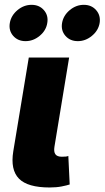

<svg xmlns="http://www.w3.org/2000/svg" viewBox="-20 -789 442 811"><path d="M189.5 2.9Q96.7 2.9 60.1 -34.4Q23.4 -71.8 36.1 -149.9L101.6 -545.9H272L210 -169.4Q206.5 -147.9 213.9 -137.5Q221.2 -127 241.2 -127Q252 -127 258.3 -127.7Q264.6 -128.4 268.6 -130.4L274.4 -9.8Q262.7 -5.9 240.5 -1.5Q218.3 2.9 189.5 2.9ZM308.6 -615.2Q275.9 -615.2 256.3 -637.7Q236.8 -660.2 242.2 -691.9Q247.6 -723.6 274.4 -746.1Q301.3 -768.6 334 -768.6Q366.7 -768.6 386.2 -746.1Q405.8 -723.6 400.9 -691.9Q395.5 -660.2 368.4 -637.7Q341.3 -615.2 308.6 -615.2ZM87.9 -615.2Q55.2 -615.2 35.6 -637.7Q16.1 -660.2 21.5 -691.9Q26.9 -723.6 53.7 -746.1Q80.6 -768.6 113.3 -768.6Q146 -768.6 165.5 -746.1Q185.1 -723.6 179.7 -691.9Q174.8 -660.2 147.7 -637.7Q120.6 -615.2 87.9 -615.2Z"/></svg>

Font: Inter ExtraBold
Style: Italic
Weight: 800
Italic angle: -9.3988°
Designer: Rasmus Andersson
Foundry: rsms
Version: Version 4.001;git-66647c0bb